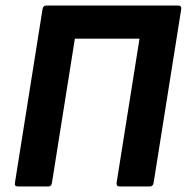

<svg xmlns="http://www.w3.org/2000/svg" viewBox="-20 -675 676 695"><path d="M45 0Q32 0 34 -13L134 -642Q136 -655 148 -655H624Q638 -655 636 -642L536 -13Q534 0 522 0H413Q401 0 402 -13L485 -535H251L168 -13Q166 0 155 0Z"/></svg>

Font: Sofia Sans Semi Condensed ExtraBold
Style: Italic
Weight: 800
Italic angle: -9°
Version: Version 4.100